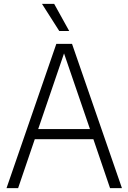

<svg xmlns="http://www.w3.org/2000/svg" viewBox="-20 -965 658 985"><path d="M13.5 0 269 -740H349.5L605.5 0H544.5L459 -251H158.5L73 0ZM176 -303H441.5L308.5 -691ZM284 -806 195.5 -945H258L335 -806Z"/></svg>

Font: Encode Sans SemiCondensed SemiCondensed Light
Style: Regular
Weight: 300
Width: 4
Designer: Multiple Designers
Foundry: Impallari Type
Version: Version 3.000; ttfautohint (v1.8.3) -l 8 -r 50 -G 200 -x 14 